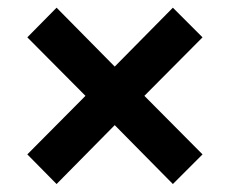

<svg xmlns="http://www.w3.org/2000/svg" viewBox="-20 -582 583 487"><path d="M123.5 -115.2 49.3 -190.4 196.8 -338.9 49.3 -487.3 123.5 -562.5 271 -413.1 418.5 -562.5 493.7 -487.3 346.2 -338.9 493.7 -190.4 418.5 -115.2 271 -264.6Z"/></svg>

Font: Akatab Black
Style: Regular
Weight: 900
Designer: SIL Global
Foundry: SIL Global
Version: Version 4.000